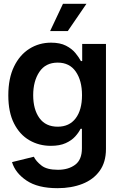

<svg xmlns="http://www.w3.org/2000/svg" viewBox="-20 -778 627 1014"><path d="M283.7 215.8Q179.7 215.8 120.1 175.5Q60.5 135.3 43.5 78.1L158.7 49.8Q170.4 73.7 199 96.2Q227.5 118.7 286.1 118.7Q340.8 118.7 376.7 92.3Q412.6 65.9 412.6 5.4V-97.7H405.3Q396 -78.1 377 -57.1Q357.9 -36.1 326.7 -22Q295.4 -7.8 248.5 -7.8Q186 -7.8 135 -37.4Q84 -66.9 54 -126.2Q23.9 -185.5 23.9 -274.4Q23.9 -364.3 54 -426.3Q84 -488.3 135.3 -520.5Q186.5 -552.7 249.5 -552.7Q297.4 -552.7 328.6 -536.6Q359.9 -520.5 378.4 -497.8Q397 -475.1 407.2 -455.6H414.1V-545.9H539.6V8.8Q539.6 78.6 506.3 124.5Q473.1 170.4 415.3 193.1Q357.4 215.8 283.7 215.8ZM284.7 -108.9Q346.2 -108.9 379.6 -153.1Q413.1 -197.3 413.1 -275.4Q413.1 -352.5 380.1 -399.9Q347.2 -447.3 284.7 -447.3Q220.7 -447.3 188 -398.4Q155.3 -349.6 155.3 -275.4Q155.3 -200.2 188.2 -154.5Q221.2 -108.9 284.7 -108.9ZM244.6 -613.8 312.5 -757.8H436.5L337.9 -613.8Z"/></svg>

Font: Inter Tight SemiBold
Style: Regular
Weight: 600
Designer: Rasmus Andersson
Foundry: rsms
Version: Version 3.004; ttfautohint (v1.8.4.7-5d5b)